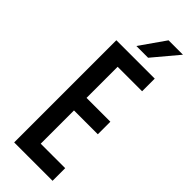

<svg xmlns="http://www.w3.org/2000/svg" viewBox="-265 -825 849 849"><g transform="rotate(45 159.0 -401.0)"><path d="M49 0V-639H136V0ZM102.5 0V-79H289V0ZM106 -287V-365.5H285V-287ZM101.5 -560V-639H289V-560ZM212.5 -802H302.5L203 -683.5H129.5Z"/></g></svg>

Font: Anek Tamil Condensed Medium
Style: Regular
Weight: 500
Width: 3
Designer: Aadarsh Rajan (Tamil), Yesha Goshar (Latin)
Foundry: Ek Type
Version: Version 1.003